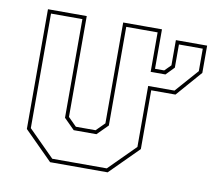

<svg xmlns="http://www.w3.org/2000/svg" viewBox="-65 -615 772 690"><g transform="rotate(10 321.0 -270.0)"><path d="M165 -13.5H364L459 -108.5V-526.5H344.5V-166.5L306 -128H223L184.5 -166.5V-526.5H70V-108.5ZM542 -497V-412.5L513 -382.5H459V-331H555L629 -415V-497ZM528.5 -510.5H642.5V-411L561 -317.5H472.5V-103L369.5 0H159.5L56.5 -103V-540H198V-172L228.5 -141.5H300.5L331 -172V-540H472.5V-396H506L528.5 -418.5Z"/></g></svg>

Font: Tourney Thin
Style: Regular
Weight: 100
Designer: Tyler Finck
Foundry: Etcetera Type Co
Version: Version 1.015